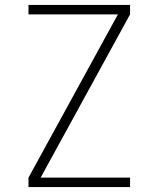

<svg xmlns="http://www.w3.org/2000/svg" viewBox="-20 -755 640 775"><path d="M95 0V-38L456 -697H95V-735H505V-697L144 -38H505V0Z"/></svg>

Font: Iosevka SS04 XLt Ex
Style: Regular
Weight: 200
Width: 7
Monospace: yes
Designer: Belleve Invis
Foundry: Belleve Invis
Version: Version 19.0.0; ttfautohint (v1.8.4)